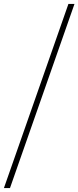

<svg xmlns="http://www.w3.org/2000/svg" viewBox="-41 -862 401 982"><path d="M-21 100 309 -842H340L10 100Z"/></svg>

Font: Montserrat ExtraLight
Style: Regular
Weight: 200
Designer: Julieta Ulanovsky
Foundry: Julieta Ulanovsky
Version: Version 9.000; ttfautohint (v1.8.4.7-5d5b)